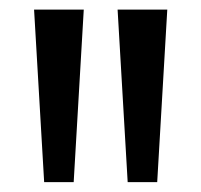

<svg xmlns="http://www.w3.org/2000/svg" viewBox="-20 -828 419 400"><path d="M72 -448.5 51 -808H154.5L133.5 -448.5ZM246 -448.5 225 -808H328.5L307.5 -448.5Z"/></svg>

Font: Encode Sans SmCnd Md
Style: Regular
Weight: 500
Width: 4
Designer: Multiple Designers
Foundry: Impallari Type
Version: Version 3.002; ttfautohint (v1.8.3) -l 8 -r 50 -G 200 -x 14 